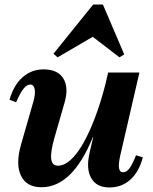

<svg xmlns="http://www.w3.org/2000/svg" viewBox="-20 -812 673 847"><path d="M163 14Q97 14 72.5 -37Q48 -88 73 -175L127 -363Q137 -398 133 -418.5Q129 -439 114 -439Q99 -439 84.5 -421.5Q70 -404 51 -361L22 -372Q40 -436 79.5 -471Q119 -506 172 -506Q234 -506 259 -466.5Q284 -427 265 -360L219 -200Q202 -139 206 -110Q210 -81 236 -81Q263 -81 291.5 -106.5Q320 -132 347.5 -180.5Q375 -229 400 -295.5Q425 -362 446 -444H497L468 -208H390Q300 14 163 14ZM463 15Q406 15 382.5 -26Q359 -67 375 -137L457 -492H595L511 -128Q502 -89 505 -70.5Q508 -52 523 -52Q538 -52 551 -69Q564 -86 580 -127L610 -118Q594 -55 555.5 -20Q517 15 463 15ZM234 -559 216 -575 391 -792H434L528 -572L507 -559L381 -656H400Z"/></svg>

Font: Platypi Light SemiBold
Style: Italic
Weight: 600
Italic angle: -13°
Version: Version 1.200